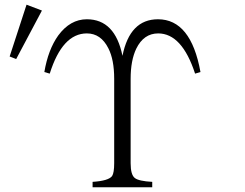

<svg xmlns="http://www.w3.org/2000/svg" viewBox="-20 -850 1040 816"><path d="M373.5 -54.2V-77.1Q441.9 -81.5 456.5 -102.1Q465.3 -115.7 465.3 -156.2V-515.1Q465.3 -596.7 440.4 -645Q408.7 -708 349.1 -708Q245.1 -708 191.4 -537.1L168.5 -543.9Q184.6 -639.2 227.5 -699.2Q278.3 -768.1 349.1 -768.1Q468.8 -768.1 500.5 -612.8Q531.7 -768.1 651.4 -768.1Q791.5 -768.1 832 -543.9L809.1 -537.1Q753.4 -708 652.3 -708Q590.8 -708 559.1 -643.1Q535.2 -593.3 535.2 -515.1V-156.2Q535.2 -106.9 553.2 -93.3Q570.3 -80.1 627 -77.1V-54.2ZM92.8 -830.1 158.2 -805.2 48.8 -599.1 21 -609.9Z"/></svg>

Font: I.Ming
Style: Regular
Weight: 400
Designer: Ichiten Fonts Project
Version: Version 5.10 Mar 24, 2018